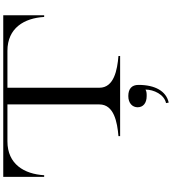

<svg xmlns="http://www.w3.org/2000/svg" viewBox="40 -780 1031 1150"><g transform="rotate(-90 555.0 -204.5)"><path d="M1039 -700H71V-455H81C88 -574 147 -675 284 -675H505V-124C505 -37 399 -17 315 -10V0H795V-10C711 -17 605 -37 605 -124V-675H826C963 -675 1022 -574 1029 -455H1039ZM513 275 516 291C585 276 622 209 622 110C622 69 598 49 555 49C512 49 488 74 488 105C488 137 512 159 555 159C570 159 582 159 594 152C594 201 565 264 513 275Z"/></g></svg>

Font: Sprat Extended
Style: Regular
Weight: 400
Width: 9
Designer: Ethan Nakache
Foundry: Collletttivo
Version: Version 2.000;Glyphs 3.2 (3217)